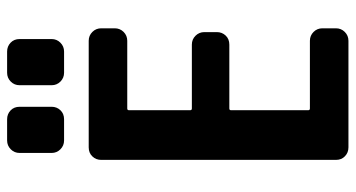

<svg xmlns="http://www.w3.org/2000/svg" viewBox="-250 -750 1000 540"><g transform="rotate(-90 250.0 -480.0)"><path d="M405.3 -730.5Q419.9 -730.5 430.2 -720.2Q440.4 -710 440.4 -695.3V-657.2Q440.4 -642.6 430.2 -632.3Q419.9 -622.1 405.3 -622.1H214.8Q210 -622.1 210 -617.2V-445.3Q210 -440.4 214.8 -440.4H394.5Q409.2 -440.4 419.4 -430.2Q429.7 -419.9 429.7 -405.3V-370.1Q429.7 -355.5 419.9 -345.2Q410.2 -335 394.5 -335H214.8Q210 -335 210 -330.1V-113.3Q210 -108.4 214.8 -108.4H405.3Q419.9 -108.4 430.2 -98.1Q440.4 -87.9 440.4 -73.2V-35.2Q440.4 -20.5 430.2 -10.3Q419.9 0 405.3 0H105.5Q90.8 0 80.6 -9.8Q70.3 -19.5 70.3 -35.2V-695.3Q70.3 -710 80.1 -720.2Q89.8 -730.5 105.5 -730.5ZM315.4 -960H375Q389.6 -960 399.9 -950.2Q410.2 -940.4 410.2 -924.8V-835Q410.2 -820.3 399.9 -810.1Q389.6 -799.8 375 -799.8H315.4Q300.8 -799.8 290.5 -810.1Q280.3 -820.3 280.3 -835V-924.8Q280.3 -939.5 290.5 -949.7Q300.8 -960 315.4 -960ZM125 -960H184.6Q199.2 -960 209.5 -950.2Q219.7 -940.4 219.7 -924.8V-835Q219.7 -820.3 210 -810.1Q200.2 -799.8 184.6 -799.8H125Q110.4 -799.8 100.1 -810.1Q89.8 -820.3 89.8 -835V-924.8Q89.8 -939.5 100.1 -949.7Q110.4 -960 125 -960Z"/></g></svg>

Font: Rounded-L Mgen+ 1mn bold
Style: Bold
Weight: 700
Designer: [Source Han Sans]
Ryoko NISHIZUKA  (kana & ideographs); Paul D. Hunt (Latin, Greek & Cyrillic); Wenlong ZHANG  (bopomofo
Version: Version 1.059.20150602